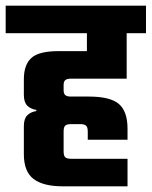

<svg xmlns="http://www.w3.org/2000/svg" viewBox="-40 -656 534 676"><path d="M-20 -636H474V-539H-20ZM266 -476V-589H406V-379H210Q196 -379 190 -374Q184 -369 184 -357V-338Q184 -326 190 -321Q196 -316 210 -316H273Q348 -316 378.5 -290Q409 -264 409 -203V-164H269V-193Q269 -209 262.5 -214Q256 -219 243 -219H210Q196 -219 190 -214Q184 -209 184 -193V-123Q184 -107 190 -102Q196 -97 210 -97H409V0H181Q112 0 78 -26Q44 -52 44 -113V-212Q44 -238 56 -250Q68 -262 88 -265V-269Q68 -272 56 -284Q44 -296 44 -322V-377Q44 -428 70.5 -452Q97 -476 166 -476Z"/></svg>

Font: Teko Light SemiBold
Style: Regular
Weight: 600
Version: Version 2.000;gftools[0.9.28.dev9+g7d2139d.d20230707]